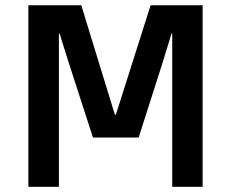

<svg xmlns="http://www.w3.org/2000/svg" viewBox="-20 -717 887 737"><path d="M88.9 0H206.1V-587.9H209C209 -587.9 232.4 -511.2 245.1 -472.2L336.9 -189H512.2L602.1 -470.2C614.7 -509.8 638.2 -587.9 638.2 -587.9H641.1V0H757.8V-696.8H558.1L424.8 -276.9H420.9L292 -696.8H88.9Z"/></svg>

Font: Doppio One
Style: Regular
Weight: 400
Designer: Szymon Celej
Foundry: Sorkin Type Co
Version: Version 1.002